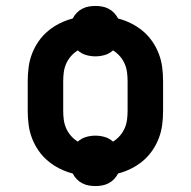

<svg xmlns="http://www.w3.org/2000/svg" viewBox="-20 -582 640 644"><path d="M300 42Q288 42 277 40Q266 38 255.5 32.5Q245 27 237 18.5Q229 10 224 0Q201 -6 180 -16.5Q159 -27 141 -42Q123 -57 109.5 -76.5Q96 -96 87.5 -118Q79 -140 76 -163.5Q73 -187 73 -210V-310Q73 -333 76 -356.5Q79 -380 87.5 -402Q96 -424 109.5 -443.5Q123 -463 141 -478Q159 -493 180 -503.5Q201 -514 224 -520Q229 -530 237 -538.5Q245 -547 255.5 -552.5Q266 -558 277 -560Q288 -562 300 -562Q312 -562 323 -560Q334 -558 344.5 -552.5Q355 -547 363 -538.5Q371 -530 376 -520Q399 -514 420 -503.5Q441 -493 459 -478Q477 -463 490.5 -443.5Q504 -424 512.5 -402Q521 -380 524 -356.5Q527 -333 527 -310V-210Q527 -187 524 -163.5Q521 -140 512.5 -118Q504 -96 490.5 -76.5Q477 -57 459 -42Q441 -27 420 -16.5Q399 -6 376 0Q371 10 363 18.5Q355 27 344.5 32.5Q334 38 323 40Q312 42 300 42ZM359 -107Q372 -115 382 -126.5Q392 -138 398 -151.5Q404 -165 406 -180Q408 -195 408 -210V-310Q408 -325 406 -340Q404 -355 398 -368.5Q392 -382 382 -393.5Q372 -405 359 -413Q347 -402 331.5 -397.5Q316 -393 300 -393Q284 -393 268.5 -397.5Q253 -402 241 -413Q228 -405 218 -393.5Q208 -382 202 -368.5Q196 -355 194 -340Q192 -325 192 -310V-210Q192 -195 194 -180Q196 -165 202 -151.5Q208 -138 218 -126.5Q228 -115 241 -107Q253 -118 268.5 -122.5Q284 -127 300 -127Q316 -127 331.5 -122.5Q347 -118 359 -107Z"/></svg>

Font: Iosevka Aile
Style: Bold
Weight: 700
Designer: Belleve Invis
Foundry: Belleve Invis
Version: Version 28.0.1; ttfautohint (v1.8.4)